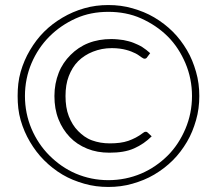

<svg xmlns="http://www.w3.org/2000/svg" viewBox="-20 -735 860 762"><path d="M547 -207C529 -193 509 -183 489 -176C469 -169 444 -166 416 -166C390 -166 367 -170 345 -178C323 -186 306 -199 290 -215C274 -231 262 -251 253 -274C244 -297 240 -324 240 -354C240 -383 244 -410 253 -433C262 -456 274 -476 290 -492C306 -508 326 -521 349 -530C372 -539 396 -544 424 -544C447 -544 466 -541 481 -537C496 -533 508 -528 518 -523C528 -518 535 -512 541 -508C546 -504 551 -502 554 -502C558 -502 562 -504 564 -508L576 -524C566 -533 556 -541 545 -548C534 -555 522 -560 510 -565C498 -570 484 -573 470 -576C456 -578 439 -580 422 -580C389 -580 359 -575 331 -564C303 -553 280 -537 260 -517C240 -497 224 -474 213 -446C202 -418 196 -387 196 -354C196 -320 201 -290 212 -262C223 -234 238 -211 257 -191C276 -171 299 -156 326 -145C353 -134 382 -129 414 -129C453 -129 485 -134 512 -146C539 -158 562 -174 582 -194L566 -209C565 -210 564 -210 563 -211C562 -212 560 -212 558 -212C554 -212 551 -210 547 -207ZM50 -354C50 -321 53 -289 62 -258C71 -227 83 -199 99 -172C115 -145 133 -121 155 -99C177 -77 201 -58 228 -42C255 -26 283 -15 314 -6C345 3 377 7 410 7C443 7 475 3 506 -6C537 -15 565 -26 592 -42C619 -58 644 -77 666 -99C688 -121 706 -145 722 -172C738 -199 749 -227 758 -258C767 -289 771 -321 771 -354C771 -387 767 -419 758 -450C749 -481 738 -509 722 -536C706 -563 688 -587 666 -609C644 -631 619 -650 592 -666C565 -682 537 -693 506 -702C475 -711 443 -715 410 -715C377 -715 345 -711 314 -702C283 -693 255 -681 228 -665C201 -649 177 -631 155 -609C133 -587 115 -563 99 -536C83 -509 71 -481 62 -450C53 -419 50 -387 50 -354ZM79 -354C79 -400 88 -444 105 -484C122 -524 146 -560 176 -590C206 -620 241 -644 281 -662C321 -680 364 -688 410 -688C456 -688 500 -680 540 -662C580 -644 616 -620 646 -590C676 -560 699 -524 716 -484C733 -444 742 -400 742 -354C742 -308 733 -264 716 -224C699 -184 676 -148 646 -118C616 -88 580 -63 540 -46C500 -29 456 -20 410 -20C364 -20 321 -29 281 -46C241 -63 206 -88 176 -118C146 -148 122 -184 105 -224C88 -264 79 -308 79 -354Z"/></svg>

Font: SVN-Aleo
Style: Light
Weight: 300
Designer: Alessio Laiso
Version: Version 1.2.2